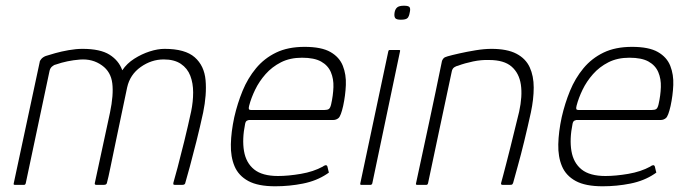

<svg xmlns="http://www.w3.org/2000/svg" viewBox="-20 -647 2397 672"><path d="M553 -439Q510 -439 472.5 -412.5Q435 -386 425 -341L408 -260Q397 -207 386 -155Q375 -103 367 -63.5Q359 -24 354 -6Q353 -3 350.5 -1.5Q348 0 343 0H317Q310 0 312 -7L365 -253Q378 -315 373 -355.5Q368 -396 337 -418Q304 -442 259.5 -438.5Q215 -435 175 -421Q169 -420 162 -414Q155 -408 153 -397L70 -5Q69 -3 68 -1.5Q67 0 64 0H32Q30 0 28.5 -1Q27 -2 28 -5L119 -430Q119 -434 124.5 -440.5Q130 -447 140 -451Q152 -455 173.5 -461Q195 -467 220.5 -471.5Q246 -476 269 -476Q331 -476 363.5 -455.5Q396 -435 408 -401Q424 -425 450 -441.5Q476 -458 504 -467Q532 -476 556 -476Q628 -476 661.5 -446.5Q695 -417 699.5 -366.5Q704 -316 691 -253Q680 -202 667.5 -152.5Q655 -103 644.5 -64Q634 -25 628 -5Q626 0 618 0H592Q588 0 587 -1.5Q586 -3 587 -8Q591 -21 601.5 -60.5Q612 -100 625 -153Q638 -206 649 -257Q656 -291 656 -323.5Q656 -356 646 -382Q636 -408 613 -423.5Q590 -439 553 -439Z M800 -237Q811 -285 829 -329Q847 -373 876 -408Q905 -443 946.5 -463Q988 -483 1046 -483Q1105 -483 1136.5 -465Q1168 -447 1180 -416.5Q1192 -386 1190.5 -349.5Q1189 -313 1181 -276Q1173 -241 1165 -234Q1157 -227 1146 -227H851Q850 -227 845 -225Q840 -223 838 -214Q827 -160 834 -118.5Q841 -77 869.5 -54Q898 -31 953 -31Q989 -31 1033 -38.5Q1077 -46 1110 -64Q1113 -67 1118.5 -68.5Q1124 -70 1126 -64L1130 -47Q1132 -44 1130.5 -42.5Q1129 -41 1124 -38Q1088 -14 1040.5 -4.5Q993 5 943 5Q883 5 849 -13.5Q815 -32 801 -65Q787 -98 788 -142Q789 -186 800 -237ZM1139 -282Q1146 -313 1147 -342Q1148 -371 1138 -394.5Q1128 -418 1104 -431.5Q1080 -445 1037 -445Q995 -445 963.5 -429Q932 -413 909.5 -387.5Q887 -362 873 -333Q859 -304 852 -277Q850 -269 851 -265.5Q852 -262 860 -262Q924 -262 987.5 -262Q1051 -262 1115 -262Q1126 -262 1131 -265.5Q1136 -269 1139 -282Z M1414 -603Q1412 -590 1406.5 -584Q1401 -578 1383 -578Q1367 -578 1363 -584Q1359 -590 1361 -603Q1363 -615 1370 -621Q1377 -627 1394 -627Q1411 -627 1414 -621Q1417 -615 1414 -603ZM1283 -5Q1281 0 1277 0H1244Q1240 0 1241 -5L1339 -467Q1340 -472 1344 -472H1377Q1379 -472 1380 -471Q1381 -470 1380 -467Z M1440 0Q1438 0 1436.5 -1Q1435 -2 1436 -5Q1459 -112 1482 -219Q1505 -326 1527 -434Q1529 -439 1532.5 -443Q1536 -447 1547 -450Q1561 -454 1587.5 -460Q1614 -466 1644.5 -471Q1675 -476 1700 -476Q1755 -476 1787.5 -459Q1820 -442 1834 -411.5Q1848 -381 1848 -340.5Q1848 -300 1838 -253Q1827 -203 1815 -153.5Q1803 -104 1792 -65Q1781 -26 1776 -7Q1774 -2 1772 -1Q1770 0 1764 0H1739Q1732 0 1734 -7Q1736 -13 1740.5 -31Q1745 -49 1752 -75Q1759 -101 1766.5 -132Q1774 -163 1782 -195Q1790 -227 1797 -256Q1809 -311 1803 -351Q1797 -391 1770.5 -414Q1744 -437 1692 -437Q1665 -438 1636 -432Q1607 -426 1583 -417Q1577 -416 1570 -411.5Q1563 -407 1561 -396Q1540 -299 1519.5 -201Q1499 -103 1478 -5Q1477 -3 1476 -1.5Q1475 0 1472 0Z M1946 -237Q1957 -285 1975 -329Q1993 -373 2022 -408Q2051 -443 2092.5 -463Q2134 -483 2192 -483Q2251 -483 2282.5 -465Q2314 -447 2326 -416.5Q2338 -386 2336.5 -349.5Q2335 -313 2327 -276Q2319 -241 2311 -234Q2303 -227 2292 -227H1997Q1996 -227 1991 -225Q1986 -223 1984 -214Q1973 -160 1980 -118.5Q1987 -77 2015.5 -54Q2044 -31 2099 -31Q2135 -31 2179 -38.5Q2223 -46 2256 -64Q2259 -67 2264.5 -68.5Q2270 -70 2272 -64L2276 -47Q2278 -44 2276.5 -42.5Q2275 -41 2270 -38Q2234 -14 2186.5 -4.5Q2139 5 2089 5Q2029 5 1995 -13.5Q1961 -32 1947 -65Q1933 -98 1934 -142Q1935 -186 1946 -237ZM2285 -282Q2292 -313 2293 -342Q2294 -371 2284 -394.5Q2274 -418 2250 -431.5Q2226 -445 2183 -445Q2141 -445 2109.5 -429Q2078 -413 2055.5 -387.5Q2033 -362 2019 -333Q2005 -304 1998 -277Q1996 -269 1997 -265.5Q1998 -262 2006 -262Q2070 -262 2133.5 -262Q2197 -262 2261 -262Q2272 -262 2277 -265.5Q2282 -269 2285 -282Z"/></svg>

Font: Glory ExtraLight
Style: Italic
Weight: 250
Italic angle: -12°
Version: Version 1.011